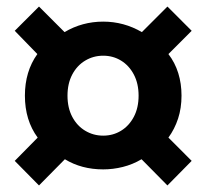

<svg xmlns="http://www.w3.org/2000/svg" viewBox="-20 -666 630 586"><path d="M99 -100 25 -175 95 -246Q56 -299 56 -374Q56 -448 94 -501L25 -572L99 -646L177 -568Q231 -600 295 -600Q358 -600 413 -568L491 -646L565 -572L494 -501Q514 -475 524 -443Q534 -411 534 -374Q534 -336 523.5 -304Q513 -272 494 -246L565 -175L491 -100L412 -180Q385 -164 355 -156.5Q325 -149 295 -149Q229 -149 178 -180ZM295 -252Q325 -252 349.5 -267Q374 -282 388.5 -309.5Q403 -337 403 -374Q403 -411 388.5 -438.5Q374 -466 349.5 -481Q325 -496 295 -496Q265 -496 240 -481Q215 -466 200.5 -438.5Q186 -411 186 -374Q186 -337 200.5 -309.5Q215 -282 240 -267Q265 -252 295 -252Z"/></svg>

Font: Noto Sans JP Thin
Style: Bold
Weight: 700
Version: Version 2.004-H2;hotconv 1.0.118;makeotfexe 2.5.65603